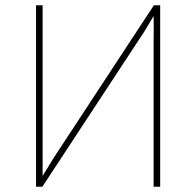

<svg xmlns="http://www.w3.org/2000/svg" viewBox="-20 -710 718 730"><path d="M564 0V-553Q565 -585 564 -649L528 -589L141 0H117V-690H142V-41L183 -108L565 -690H589V0Z"/></svg>

Font: Taylor Sans Thin
Style: Regular
Weight: 100
Italic angle: -8°
Designer: Natanael Gama
Version: Version 1.001 September 8, 2015